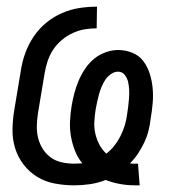

<svg xmlns="http://www.w3.org/2000/svg" viewBox="-20 -548 540 576"><path d="M386 8Q362 8 340 4Q318 0 297 -8Q274 1 250 4.5Q226 8 203 8Q173 8 144 2.5Q115 -3 91.5 -17.5Q68 -32 51 -54Q34 -76 25.5 -103Q17 -130 17.5 -160Q18 -190 23 -219L43 -339Q47 -365 56.5 -390.5Q66 -416 81.5 -439Q97 -462 119 -480Q141 -498 166.5 -509Q192 -520 218.5 -524Q245 -528 271 -528L270 -463Q252 -463 234 -460Q216 -457 198.5 -449Q181 -441 165.5 -428Q150 -415 139.5 -399Q129 -383 123 -365Q117 -347 114 -329L94 -209Q91 -190 90.5 -170.5Q90 -151 94.5 -133.5Q99 -116 108.5 -101Q118 -86 132.5 -75.5Q147 -65 165.5 -61Q184 -57 203 -57Q209 -57 215 -57.5Q221 -58 227 -58Q213 -75 205 -95.5Q197 -116 193 -138Q189 -160 190 -183.5Q191 -207 195 -231Q198 -249 203 -268Q208 -287 215.5 -305Q223 -323 234.5 -340.5Q246 -358 261.5 -371Q277 -384 296.5 -391Q316 -398 334 -398Q357 -398 377.5 -389.5Q398 -381 410.5 -364Q423 -347 429.5 -326Q436 -305 438 -283Q440 -261 438 -238Q436 -215 432 -192Q430 -174 425.5 -156Q421 -138 413 -121Q405 -104 394.5 -88Q384 -72 370 -58Q374 -57 378 -57Q382 -57 386 -57H394L399 8ZM299 -87Q313 -98 323.5 -111.5Q334 -125 341.5 -140Q349 -155 354 -171Q359 -187 361 -203Q363 -215 364.5 -227.5Q366 -240 367 -252.5Q368 -265 367.5 -277.5Q367 -290 364.5 -301.5Q362 -313 354.5 -323Q347 -333 334 -333Q323 -333 312.5 -325.5Q302 -318 295.5 -308Q289 -298 284.5 -287Q280 -276 277 -265Q274 -254 271.5 -242.5Q269 -231 267 -220Q264 -201 263 -182.5Q262 -164 266 -147Q270 -130 278 -114.5Q286 -99 299 -87Z"/></svg>

Font: Iosevka
Style: Italic
Weight: 400
Italic angle: -9°
Monospace: yes
Designer: Belleve Invis
Foundry: Belleve Invis
Version: Version 32.5.0; ttfautohint (v1.8.4)